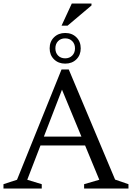

<svg xmlns="http://www.w3.org/2000/svg" viewBox="-24 -1086 760 1106"><path d="M183 -248V-299H518.5V-248ZM639 -51.5 716 -25V0H460.5V-25L548 -50.5L316.5 -609.5H348.5L133 -50.5L216.5 -25V0H-4V-25L74 -50.5L330.5 -686H372ZM351.5 -896Q391 -896 416 -871.2Q441 -846.5 441 -807.5Q441 -769 416 -744.2Q391 -719.5 351.5 -719.5Q312.5 -719.5 287.2 -744.2Q262 -769 262 -807.5Q262 -846.5 287.2 -871.2Q312.5 -896 351.5 -896ZM351.5 -750Q376.5 -750 392.2 -766Q408 -782 408 -807.5Q408 -833 392.2 -849Q376.5 -865 351.5 -865Q326 -865 310.5 -849Q295 -833 295 -807.5Q295 -782 310.5 -766Q326 -750 351.5 -750ZM330.5 -938 389.5 -1065.5H503V-1054.5L365 -938Z"/></svg>

Font: Newsreader 16pt 16pt
Style: Regular
Weight: 400
Version: Version 1.003